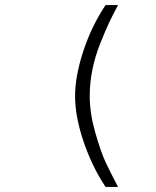

<svg xmlns="http://www.w3.org/2000/svg" viewBox="-20 -654 626 768"><path d="M402.3 -633.8H452.1Q428.7 -589.8 415.5 -561.5Q402.3 -533.2 381.3 -481Q360.4 -428.7 349.6 -375.5Q338.9 -322.3 338.9 -269.5Q338.9 -201.2 361.3 -123Q383.8 -44.9 402.3 -5.4Q420.9 34.2 452.1 93.8H402.3Q347.7 11.7 314 -88.4Q280.3 -188.5 280.3 -269.5Q280.3 -349.6 313.5 -450.2Q346.7 -550.8 402.3 -633.8Z"/></svg>

Font: Thabit
Style: Regular
Weight: 500
Designer: Regenerated by Nadim Shaikli
Foundry: MAK Alagha
Version: 0.01